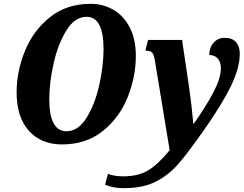

<svg xmlns="http://www.w3.org/2000/svg" viewBox="-20 -745 1277 1005"><path d="M67 -263Q67 -371 110.5 -478Q154 -585 241.5 -655Q329 -725 454 -725Q519 -725 572.5 -694.5Q626 -664 658.5 -602.5Q691 -541 691 -452Q691 -344 648.5 -237Q606 -130 518.5 -59.5Q431 11 305 11Q196 11 131.5 -60Q67 -131 67 -263ZM522 -488Q522 -657 433 -657Q372 -657 328 -586.5Q284 -516 261 -414.5Q238 -313 238 -226Q238 -58 328 -58Q389 -58 433 -128.5Q477 -199 499.5 -300Q522 -401 522 -488ZM530 222 545 165Q578 178 624 178Q704 178 756 146.5Q808 115 868 41L791 -426Q786 -458 777 -469Q768 -480 741 -480L755 -536H933L971 -280Q982 -204 992 -97H994Q1059 -189 1097.5 -262.5Q1136 -336 1136 -387Q1136 -421 1119.5 -439Q1103 -457 1075 -457Q1076 -497 1098.5 -522Q1121 -547 1156 -547Q1195 -547 1215 -525Q1235 -503 1235 -464Q1235 -390 1189.5 -296Q1144 -202 1051 -69Q965 54 913 113.5Q861 173 794 206.5Q727 240 628 240Q573 240 530 222Z"/></svg>

Font: Noto Serif NarrowExtraBold
Style: Italic
Weight: 800
Width: 4
Italic angle: -12°
Designer: Monotype Design Team
Foundry: Monotype Imaging Inc.
Version: Version 1.001